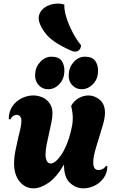

<svg xmlns="http://www.w3.org/2000/svg" viewBox="-20 -1026 629 1050"><path d="M163 4Q118 4 87.5 -33Q57 -70 57 -132Q57 -166 65 -205Q73 -244 81 -279Q88 -305 92.5 -327.5Q97 -350 97 -364Q97 -382 89.5 -390Q82 -398 72 -398Q62 -398 52 -391.5Q42 -385 36 -372L28 -375Q28 -416 48 -445Q68 -474 99 -489Q130 -504 162 -504Q188 -504 212 -493.5Q236 -483 251.5 -461Q267 -439 267 -406Q267 -386 261.5 -358Q256 -330 249 -300Q242 -269 235.5 -237.5Q229 -206 229 -182Q229 -160 236 -146Q243 -132 257 -132Q283 -132 315.5 -180Q348 -228 368 -309Q372 -325 375 -343Q378 -361 378 -380Q378 -395 376 -410.5Q374 -426 370 -442V-449Q386 -476 411.5 -490Q437 -504 463 -504Q498 -504 526 -480Q554 -456 554 -410Q554 -383 544 -347.5Q534 -312 522 -274Q510 -237 500 -201Q490 -165 490 -137Q490 -96 519 -96Q527 -96 538.5 -100.5Q550 -105 560 -119L567 -117Q567 -81 547.5 -53.5Q528 -26 498 -11Q468 4 436 4Q395 4 362.5 -26Q330 -56 330 -124V-126Q289 -56 245 -26Q201 4 163 4ZM426 -538Q395 -538 374 -561.5Q353 -585 356 -621Q358 -660 384 -688Q410 -716 445 -716Q485 -716 501.5 -692Q518 -668 516 -633Q515 -593 488 -565.5Q461 -538 426 -538ZM243 -538Q211 -538 190.5 -561.5Q170 -585 172 -621Q174 -660 200.5 -688Q227 -716 261 -716Q302 -716 318 -692Q334 -668 332 -633Q330 -593 304 -565.5Q278 -538 243 -538ZM364 -751Q312 -775 280 -797Q248 -819 230 -842Q212 -865 200 -891Q186 -923 195 -947.5Q204 -972 226.5 -986.5Q249 -1001 277.5 -1005Q306 -1009 332 -1001Q330 -973 342.5 -932.5Q355 -892 376.5 -850.5Q398 -809 423 -779Q423 -758 407.5 -748Q392 -738 364 -751Z"/></svg>

Font: Agbalumo
Style: Regular
Weight: 400
Designer: Raphael Alegbeleye
Foundry: Sorkin Type Co.
Version: Version 1.000; ttfautohint (v1.8.4)